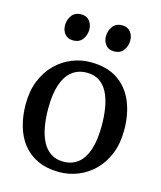

<svg xmlns="http://www.w3.org/2000/svg" viewBox="-118 -877 819 974"><g transform="rotate(15 291.0 -390.0)"><path d="M32.5 -278.5Q32.5 -349 54.8 -403Q77 -457 114.5 -494Q152 -531 199.2 -550Q246.5 -569 296.5 -569Q384 -569 440 -530.8Q496 -492.5 522.8 -427Q549.5 -361.5 549.5 -279.5Q549.5 -209 527.5 -154.8Q505.5 -100.5 467.8 -63.5Q430 -26.5 383 -7.8Q336 11 285.5 11Q220 11 172.2 -11Q124.5 -33 93.5 -72.2Q62.5 -111.5 47.5 -164.5Q32.5 -217.5 32.5 -278.5ZM292 -45.5Q337 -45.5 368.5 -70.5Q400 -95.5 416.8 -145.8Q433.5 -196 433.5 -271.5Q433.5 -323 426 -367Q418.5 -411 401.8 -443.8Q385 -476.5 358 -494.5Q331 -512.5 292 -512.5Q246.5 -512.5 214.5 -487.5Q182.5 -462.5 165.5 -412.5Q148.5 -362.5 148.5 -286.5Q148.5 -234.5 156.5 -190.5Q164.5 -146.5 181.5 -114Q198.5 -81.5 226 -63.5Q253.5 -45.5 292 -45.5ZM179.5 -652.5Q151.5 -652.5 136.5 -671.5Q121.5 -690.5 121.5 -716.5Q121.5 -745.5 138.2 -768.2Q155 -791 187 -791H188Q216.5 -791 231.5 -772Q246.5 -753 246.5 -726.5Q246.5 -698 230 -675.2Q213.5 -652.5 180.5 -652.5ZM394.5 -652.5Q366.5 -652.5 351.5 -671.5Q336.5 -690.5 336.5 -716.5Q336.5 -745.5 353.2 -768.2Q370 -791 402 -791H403Q431.5 -791 446.5 -772Q461.5 -753 461.5 -726.5Q461.5 -698 445 -675.2Q428.5 -652.5 395.5 -652.5Z"/></g></svg>

Font: Merriweather 20pt
Style: Regular
Weight: 400
Version: Version 2.100